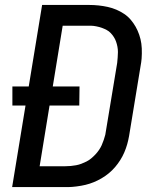

<svg xmlns="http://www.w3.org/2000/svg" viewBox="-20 -755 640 775"><path d="M29 0 83 -329H30V-406H96L150 -735H340Q359 -735 378 -733Q397 -731 415 -727Q433 -723 449.5 -716Q466 -709 481 -699Q496 -689 507.5 -675.5Q519 -662 527.5 -647Q536 -632 542 -614.5Q548 -597 550.5 -579Q553 -561 552.5 -538.5Q552 -516 550 -504L501 -206Q498 -189 493.5 -173Q489 -157 482 -140.5Q475 -124 465.5 -109Q456 -94 444.5 -80.5Q433 -67 419 -55.5Q405 -44 389.5 -35Q374 -26 358 -19.5Q342 -13 325.5 -9Q309 -5 289.5 -2.5Q270 0 259 0ZM140 -84H244Q255 -84 265.5 -85Q276 -86 287 -88Q298 -90 308.5 -94Q319 -98 329 -103Q339 -108 348 -115.5Q357 -123 365 -131.5Q373 -140 379.5 -149.5Q386 -159 390.5 -169Q395 -179 399 -191Q403 -203 405 -211L453 -501Q454 -512 455 -523Q456 -534 456 -545Q456 -556 454 -566.5Q452 -577 448.5 -587Q445 -597 439.5 -605.5Q434 -614 427 -621.5Q420 -629 410.5 -634Q401 -639 391.5 -642.5Q382 -646 369.5 -648.5Q357 -651 350 -651H233L193 -406H301L300 -329H180Z"/></svg>

Font: Iosevka Aile Medium
Style: Italic
Weight: 500
Italic angle: -9°
Designer: Belleve Invis
Foundry: Belleve Invis
Version: Version 31.1.0; ttfautohint (v1.8.4)